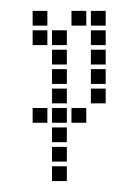

<svg xmlns="http://www.w3.org/2000/svg" viewBox="-20 -230 219 353"><path d="M75.7 -138.6V-111.4H102.9V-138.6ZM75.7 -102.9V-75.7H102.9V-102.9ZM75.7 -67.1V-40H102.9V-67.1ZM75.7 -31.4V-4.3H102.9V-31.4ZM40 -31.4V-4.3H67.1V-31.4ZM111.4 -31.4V-4.3H138.6V-31.4ZM75.7 4.3V31.4H102.9V4.3ZM75.7 40V67.1H102.9V40ZM75.7 75.7V102.9H102.9V75.7ZM75.7 -174.3V-147.1H102.9V-174.3ZM40 -210V-182.9H67.1V-210ZM40 -174.3V-147.1H67.1V-174.3ZM111.4 -210V-182.9H138.6V-210ZM147.1 -210V-182.9H174.3V-210ZM147.1 -174.3V-147.1H174.3V-174.3ZM147.1 -138.6V-111.4H174.3V-138.6ZM147.1 -102.9V-75.7H174.3V-102.9ZM147.1 -67.1V-40H174.3V-67.1Z"/></svg>

Font: Gossip Low Square
Style: Regular
Weight: 400
Width: 3
Designer: Deborah Khodanovich
Version: Version 1.001;Glyphs 3.3.1 (3343)